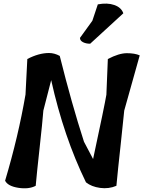

<svg xmlns="http://www.w3.org/2000/svg" viewBox="-20 -1034 787 1054"><path d="M572 -710Q633 -742 676.5 -742Q720 -742 747 -730L662 -427Q658 -381 642.5 -240.5Q627 -100 619 -14Q577 4 529.5 -2.5Q482 -9 452 -33Q330 -283 261 -594L218 -427Q213 -363 197.5 -222.5Q182 -82 176 -14Q138 6 80.5 -3Q23 -12 8 -42Q81 -287 120 -515L130 -710Q193 -743 249 -743Q279 -743 308 -727Q374 -463 441 -256L491 -161Q554 -454 564 -514ZM657 -961 475 -794Q452 -794 435.5 -802.5Q419 -811 419 -826L487 -920L517 -1010Q569 -1020 607.5 -1006.5Q646 -993 657 -961Z"/></svg>

Font: Tillana SemiBold
Style: Regular
Weight: 600
Designer: Lipi Raval (Devanagari, Latin), Jonny Pinhorn (Latin)
Foundry: Indian Type Foundry
Version: Version 2.003;PS 1.0;hotconv 1.0.79;makeotf.lib2.5.61930; tt